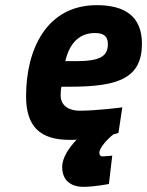

<svg xmlns="http://www.w3.org/2000/svg" viewBox="-20 -531 570 744"><path d="M233 -294C250 -366 289 -403 348 -403C380 -403 398 -392 398 -360C398 -313 368 -294 274 -294H233ZM415 72C415 72 385 75 378 75C368 75 365 68 365 61C365 42 395 9 419 -10C430 -13 439 -16 439 -16L454 -115C454 -115 356 -102 288 -102C248 -102 215 -121 215 -161C215 -173 216 -187 218 -195H253C444 -195 530 -231 530 -362C530 -469 462 -511 355 -511C160 -511 81 -339 81 -158C81 -41 135 11 250 11C259 11 268 11 277 10C248 41 221 79 221 116C221 167 253 193 304 193C345 193 402 182 402 182L415 72Z"/></svg>

Font: RazerF5
Style: Bold Italic
Weight: 700
Foundry: Razer Inc.
Version: Version 2